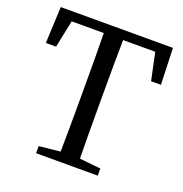

<svg xmlns="http://www.w3.org/2000/svg" viewBox="-131 -849 922 966"><g transform="rotate(20 330.0 -366.5)"><path d="M554.7 -684.6H382.8Q380.9 -588.9 380.9 -392.6V-338.9Q380.9 -145.5 382.8 -49.8L496.1 -38.1V0H166V-38.1L279.3 -49.8Q281.2 -144.5 281.2 -338.9V-392.6Q281.2 -588.9 279.3 -684.6H107.4L77.1 -538.1H22.5L31.2 -733.4H631.8L638.7 -538.1H585.9Z"/></g></svg>

Font: GenYoMin TW TTF Medium
Style: Regular
Weight: 500
Version: Version 1.300